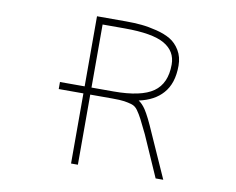

<svg xmlns="http://www.w3.org/2000/svg" viewBox="-79 -836 1159 943"><g transform="rotate(10 500.0 -365.0)"><path d="M365.2 -382.8H475.6Q612.3 -382.8 672.9 -425.3Q733.4 -467.8 733.4 -562.5Q733.4 -628.9 673.8 -663.1Q614.3 -697.3 475.6 -697.3H365.2ZM604.5 -360.4Q623 -348.6 639.6 -324.2Q661.1 -292 694.3 -214.8L791 2H752.9L663.1 -202.1Q640.6 -249 628.4 -272.5Q616.2 -295.9 603.5 -313.5Q590.8 -331.1 572.8 -336.4Q554.7 -341.8 535.2 -344.7Q515.6 -347.7 475.6 -347.7H365.2V2H331.1V-347.7H208V-382.8H331.1V-732.4H475.6Q517.6 -732.4 553.2 -729Q588.9 -725.6 629.9 -715.3Q670.9 -705.1 699.7 -688Q728.5 -670.9 748 -638.7Q767.6 -606.4 767.6 -562.5Q767.6 -473.6 722.7 -423.8Q681.6 -377 604.5 -360.4Z"/></g></svg>

Font: Gen Shin Gothic Monospace ExtraLight
Style: Regular
Weight: 200
Designer: [Source Han Sans]
Ryoko NISHIZUKA  (kana & ideographs); Paul D. Hunt (Latin, Greek & Cyrillic); Wenlong ZHANG  (bopomofo
Version: Version 1.002.20150607